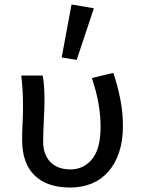

<svg xmlns="http://www.w3.org/2000/svg" viewBox="-20 -827 640 859"><path d="M294 12Q190 12 134.5 -42.5Q79 -97 79 -201Q79 -238 81 -275.5Q83 -313 83 -350Q83 -379 81.5 -414.5Q80 -450 75 -489H171Q176 -463 177.5 -434.5Q179 -406 179 -373Q179 -355 178 -333Q177 -311 176 -287Q175 -263 174 -239Q173 -215 173 -194Q173 -161 183 -137Q193 -113 209.5 -98Q226 -83 248 -76Q270 -69 295 -69Q354 -69 392 -115Q430 -161 430 -259Q430 -309 421 -362Q412 -415 391 -478L487 -501Q507 -441 518.5 -382Q530 -323 530 -263Q530 -197 513 -146Q496 -95 465 -59.5Q434 -24 390.5 -6Q347 12 294 12ZM323 -559 256 -570 300 -807 400 -790Z"/></svg>

Font: Source Code Pro Medium
Style: Regular
Weight: 500
Monospace: yes
Designer: Paul D. Hunt, Teo Tuominen
Foundry: Adobe Systems Incorporated
Version: Version 2.030;PS 1.000;hotconv 16.6.51;makeotf.lib2.5.65220